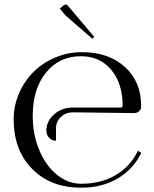

<svg xmlns="http://www.w3.org/2000/svg" viewBox="-20 -830 688 857"><path d="M392.1 -657.2 271 -762.2 247.1 -792 263.2 -805.2Q269 -809.6 272.9 -809.6Q279.3 -809.6 283.2 -804.2L400.9 -665ZM305.2 -328.6Q273.9 -328.6 252 -307.9Q230 -287.1 230 -258.3V-201.7Q211.9 -201.7 199.5 -214.8Q187 -228 187 -246.6Q187 -289.6 221.7 -319.8Q256.3 -350.1 305.2 -350.1H519.5Q527.3 -350.1 527.3 -358.9Q527.3 -458 476.3 -518.6Q425.3 -579.1 341.3 -579.1Q244.6 -579.1 185.3 -505.9Q126 -432.6 126 -313Q126 -230.5 155 -160.6Q184.1 -90.8 233.9 -50.3Q283.7 -9.8 342.3 -9.8Q430.7 -9.8 496.6 -48.6Q562.5 -87.4 595.7 -157.2L610.8 -147.5Q574.7 -74.2 504.9 -33.2Q435.1 7.8 342.3 7.8Q206.5 7.8 123.8 -75.9Q41 -159.7 41 -296.9Q41 -357.9 65.2 -413.6Q89.4 -469.2 130.1 -509.5Q170.9 -549.8 227.1 -573.5Q283.2 -597.2 345.2 -597.2Q464.4 -597.2 537.1 -531.5Q609.9 -465.8 609.9 -358.9V-354Q609.9 -341.8 600.8 -333.5Q591.8 -325.2 579.1 -325.2Z"/></svg>

Font: FoglihtenNo07calt
Style: Regular
Weight: 500
Designer: gluk (gluksza@wp.pl)
Foundry: gluk (gluksza@wp.pl)
Version: Version 0.844